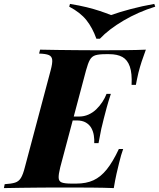

<svg xmlns="http://www.w3.org/2000/svg" viewBox="-65 -962 814 982"><path d="M234 -346 238 -366H444L439 -346ZM340 -366Q365 -366 387.5 -376Q410 -386 427.5 -403Q445 -420 458.5 -440.5Q472 -461 480 -482H502Q488 -439 481 -413Q474 -387 466 -356Q462 -337 457.5 -321Q453 -305 449.5 -284.5Q446 -264 439 -230H417Q418 -248 415 -268.5Q412 -289 402.5 -306.5Q393 -324 374.5 -335Q356 -346 327 -346ZM608 -528Q611 -587 599 -621.5Q587 -656 561 -670.5Q535 -685 493 -685H476Q442 -685 423.5 -679.5Q405 -674 395 -656.5Q385 -639 375 -602L243 -106Q234 -70 235 -52Q236 -34 251.5 -28.5Q267 -23 300 -23H325Q376 -23 413 -40Q450 -57 481 -95.5Q512 -134 543 -200H565Q560 -187 554.5 -168Q549 -149 544 -128Q539 -109 531 -73.5Q523 -38 517 0Q466 -2 403.5 -2.5Q341 -3 291 -3Q265 -3 225 -3Q185 -3 138.5 -2.5Q92 -2 44.5 -1.5Q-3 -1 -45 0L-41 -20Q-7 -22 12 -28Q31 -34 42 -52Q53 -70 62 -106L194 -602Q204 -639 202 -656.5Q200 -674 184.5 -680.5Q169 -687 135 -688L140 -708Q182 -707 229.5 -706.5Q277 -706 323.5 -705.5Q370 -705 410 -705Q450 -705 476 -705Q521 -705 578 -705.5Q635 -706 681 -708Q668 -673 659.5 -647Q651 -621 643 -590Q639 -572 635.5 -556Q632 -540 630 -528ZM503 -885Q548 -901 605 -916Q662 -931 724 -942L729 -928Q642 -901 566.5 -856.5Q491 -812 446 -764H428Q408 -820 377 -859Q346 -898 289 -928L293 -942Q342 -934 378.5 -925Q415 -916 445 -906Q475 -896 503 -885Z"/></svg>

Font: Playfair Display ExtraBold
Style: Italic
Weight: 800
Italic angle: -14°
Designer: Claus Eggers Sørensen
Foundry: Claus Eggers Sørensen
Version: Version 1.203